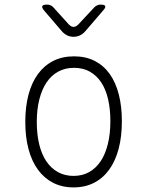

<svg xmlns="http://www.w3.org/2000/svg" viewBox="-20 -805 640 835"><path d="M300 10Q250 10 211 -10Q172 -30 145 -67Q118 -104 104 -156.5Q90 -209 90 -275Q90 -341 104 -393.5Q118 -446 145 -483Q172 -520 211.5 -540Q251 -560 302 -560Q353 -560 392 -540Q431 -520 457 -483.5Q483 -447 496.5 -395Q510 -343 510 -278Q510 -211 496 -158Q482 -105 455 -67.5Q428 -30 389 -10Q350 10 300 10ZM300 -40Q338 -40 367.5 -56.5Q397 -73 417.5 -103.5Q438 -134 449 -178.5Q460 -223 460 -278Q460 -331 450 -374Q440 -417 420 -447Q400 -477 370.5 -493.5Q341 -510 302 -510Q263 -510 233 -493.5Q203 -477 182.5 -446.5Q162 -416 151 -372.5Q140 -329 140 -275Q140 -221 150.5 -177.5Q161 -134 181.5 -103.5Q202 -73 232 -56.5Q262 -40 300 -40ZM184 -785Q193 -785 200 -782Q207 -779 213 -772L279 -699Q290 -688 300 -688Q310 -688 321 -699L390 -773Q396 -779 403 -782Q410 -785 418 -785Q435 -785 437.5 -778.5Q440 -772 429 -760L350 -668Q340 -657 327.5 -651Q315 -645 300 -645Q285 -645 272.5 -651Q260 -657 250 -668L172 -759Q161 -772 164 -778.5Q167 -785 184 -785Z"/></svg>

Font: Maple Mono Thin
Style: Regular
Weight: 250
Monospace: yes
Designer: subframe7536
Version: Version 7.000